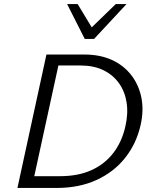

<svg xmlns="http://www.w3.org/2000/svg" viewBox="-20 -927 748 947"><path d="M66 0 209 -658H397Q473 -658 531.5 -631.5Q590 -605 627.5 -556.5Q665 -508 677.5 -444.5Q690 -381 673 -308Q652 -217 596.5 -147.5Q541 -78 455.5 -39Q370 0 260 0ZM149 -58H275Q365 -58 430.5 -87.5Q496 -117 538.5 -172Q581 -227 598 -302Q613 -366 604.5 -421Q596 -476 566.5 -517Q537 -558 489.5 -581Q442 -604 377 -604H268ZM398 -735 417 -777 551 -907H604L444 -735ZM398 -735 311 -907H363L441 -778L444 -735Z"/></svg>

Font: Ysabeau Office
Style: Italic
Weight: 400
Italic angle: -12°
Designer: Christian Thalmann (Catharsis Fonts)
Version: Version 2.001;gftools[0.9.30]; featfreeze: tnum,lnum,ss02